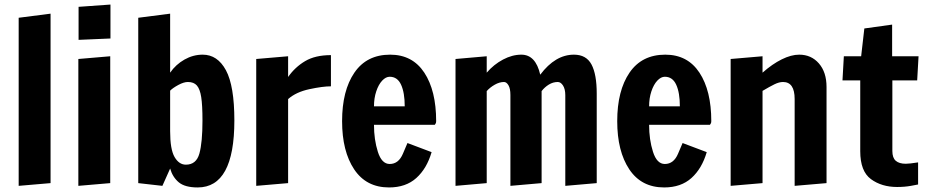

<svg xmlns="http://www.w3.org/2000/svg" viewBox="-20 -810 4066 843"><path d="M62 6V-732L202 -750V-6Z M325 -635V-780L465 -790V-641ZM324 6V-551L464 -563V-6Z M727 -70 693 6 587 -6V-732L727 -750V-491Q752 -527 790 -548.5Q828 -570 870 -570Q935 -570 972 -501.5Q1009 -433 1009 -281Q1009 13 848 13Q792 13 765 -9.5Q738 -32 727 -70ZM869 -281Q869 -348 863.5 -383.5Q858 -419 844.5 -434.5Q831 -450 805 -450Q787 -450 763 -437Q739 -424 727 -412V-234Q727 -154 746.5 -120.5Q766 -87 796 -87Q842 -87 855.5 -136Q869 -185 869 -281Z M1105 -551 1245 -563V-472Q1275 -515 1319.5 -541.5Q1364 -568 1433 -568V-431Q1397 -431 1338.5 -418.5Q1280 -406 1245 -375V-6L1105 6Z M1482 -278Q1482 -412 1536 -491Q1590 -570 1693 -570Q1791 -570 1843 -491Q1895 -412 1895 -278Q1895 -270 1892 -266.5Q1889 -263 1889 -262H1622Q1622 -197 1639 -143.5Q1656 -90 1691 -90Q1730 -90 1749 -135Q1768 -180 1769 -182L1875 -142Q1854 -70 1808 -28.5Q1762 13 1688 13Q1588 13 1535 -66.5Q1482 -146 1482 -278ZM1757 -343Q1757 -403 1741 -438Q1725 -473 1691 -473Q1674 -473 1658 -456Q1642 -439 1632 -409Q1622 -379 1622 -343Z M1980 -551 2117 -563V-491Q2148 -527 2188.5 -548.5Q2229 -570 2269 -570Q2332 -570 2352 -482Q2418 -570 2500 -570Q2554 -570 2577 -527Q2600 -484 2600 -399V-6L2462 6V-392Q2462 -419 2452 -434.5Q2442 -450 2429 -450Q2408 -450 2389.5 -438.5Q2371 -427 2358 -410V-6L2221 6V-393Q2221 -421 2212.5 -435.5Q2204 -450 2193 -450Q2173 -450 2152 -438Q2131 -426 2117 -410V-6L1980 6Z M2690 -278Q2690 -412 2744 -491Q2798 -570 2901 -570Q2999 -570 3051 -491Q3103 -412 3103 -278Q3103 -270 3100 -266.5Q3097 -263 3097 -262H2830Q2830 -197 2847 -143.5Q2864 -90 2899 -90Q2938 -90 2957 -135Q2976 -180 2977 -182L3083 -142Q3062 -70 3016 -28.5Q2970 13 2896 13Q2796 13 2743 -66.5Q2690 -146 2690 -278ZM2965 -343Q2965 -403 2949 -438Q2933 -473 2899 -473Q2882 -473 2866 -456Q2850 -439 2840 -409Q2830 -379 2830 -343Z M3188 -551 3328 -563V-491Q3371 -529 3412.5 -549.5Q3454 -570 3489 -570Q3542 -570 3575.5 -531.5Q3609 -493 3609 -428V-6L3469 6V-375Q3469 -450 3418 -450Q3401 -450 3380.5 -440Q3360 -430 3328 -411V-6L3188 6Z M3757 -146V-457H3679L3685 -563H3761L3775 -685L3897 -702V-563H4013L4007 -457H3898V-147Q3898 -117 3913 -104Q3928 -91 3957 -91Q3973 -91 4011 -97V0Q4007 1 3979.5 6Q3952 11 3919 11Q3851 11 3804 -23.5Q3757 -58 3757 -146Z"/></svg>

Font: Francois One
Style: Regular
Weight: 400
Designer: Vernon Adams
Foundry: Vernon Adams
Version: Version 2.000